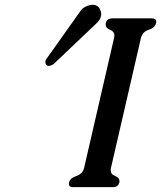

<svg xmlns="http://www.w3.org/2000/svg" viewBox="-20 -772 673 802"><path d="M568.8 -613.8 443.8 -71.8Q442.4 -66.4 442.4 -61.5Q442.4 -43.9 460.4 -37.1Q479.5 -29.8 479 -15.6Q479 -13.2 478.5 -10.3Q474.1 9.8 451.2 9.8H285.6Q267.6 9.8 267.6 -3.9Q267.6 -6.8 268.6 -10.3Q272.9 -28.3 299.3 -37.1Q325.7 -45.9 331.5 -71.3L456.5 -613.8Q457.5 -618.7 458 -623Q458 -640.1 439.9 -647.5Q421.4 -654.8 421.4 -669.4Q421.4 -672.4 421.9 -675.3Q426.3 -695.3 449.2 -695.3H614.3Q632.8 -695.3 632.8 -681.6Q632.8 -678.7 631.8 -675.3Q627.4 -656.2 601.1 -647.5Q574.7 -638.7 568.8 -613.8ZM204.6 -504.9Q200.7 -502 196.3 -500Q188.5 -496.6 183.6 -496.6Q173.8 -496.6 170.4 -506.8Q169.4 -509.8 169.4 -512.7Q169.4 -515.6 169.9 -518.6L170.9 -521.5L314 -723.1Q322.8 -737.3 337.4 -744.1Q354 -752 366.7 -752Q391.6 -752 400.4 -726.6Q402.8 -719.2 402.8 -711.9Q402.8 -707.5 401.4 -703.1Q397.9 -689 385.3 -676.8Z"/></svg>

Font: Caudex
Style: Bold
Weight: 700
Italic angle: -13°
Version: Version 1.04